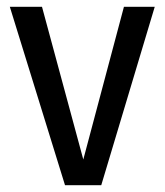

<svg xmlns="http://www.w3.org/2000/svg" viewBox="-20 -547 486 567"><path d="M279 0H172L9 -527H104L226 -76L346 -527H437Z"/></svg>

Font: Fira Sans Condensed
Style: Regular
Weight: 400
Width: 3
Designer: bBox Type GmbH & Carrois Corporate GbR & Edenspiekermann AG
Foundry: bBox Type GmbH & Carrois Corporate GbR & Edenspiekermann AG
Version: Version 4.301